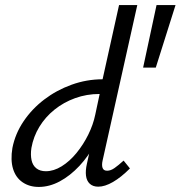

<svg xmlns="http://www.w3.org/2000/svg" viewBox="-20 -731 713 758"><path d="M133 7Q96 7 69 -11.5Q42 -30 31.5 -64.5Q21 -99 29 -147Q40 -203 73 -252Q106 -301 154.5 -338Q203 -375 262.5 -396.5Q322 -418 385 -418L450 -711H522L385 -97Q381 -79 385 -68Q389 -57 403 -57Q417 -57 432 -67.5Q447 -78 468 -97L493 -66Q458 -31 426 -12.5Q394 6 368 6Q347 6 334.5 -5.5Q322 -17 319.5 -37.5Q317 -58 323 -84L358 -243L399 -277Q384 -218 357 -166.5Q330 -115 293.5 -76Q257 -37 216 -15Q175 7 133 7ZM161 -55Q192 -55 223.5 -74.5Q255 -94 282 -127Q309 -160 328.5 -199.5Q348 -239 356 -278L379 -386L414 -360H373Q322 -360 276.5 -343.5Q231 -327 195 -298Q159 -269 135.5 -230.5Q112 -192 104 -147Q100 -120 104.5 -99Q109 -78 123.5 -66.5Q138 -55 161 -55ZM595 -464H545L598 -711H673Z"/></svg>

Font: Ysabeau Office Medium
Style: Italic
Weight: 500
Italic angle: -12°
Designer: Christian Thalmann (Catharsis Fonts)
Version: Version 2.001;gftools[0.9.30]; featfreeze: tnum,lnum,ss02